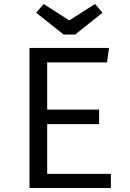

<svg xmlns="http://www.w3.org/2000/svg" viewBox="-20 -948 655 968"><path d="M519.5 -633.3H217.9V-395.4H479.5V-322.1H217.9V-71.3H539V0H128.7V-706.2H529.7ZM329.2 -845.1 459 -927.7 496.9 -884.1 359 -773.8H301L162.1 -884.1L200.5 -927.7Z"/></svg>

Font: Fira Code
Style: Regular
Weight: 400
Designer: Carrois Corporate, Edenspiekermann AG, Nikita Prokopov
Foundry: Carrois Corporate, Edenspiekermann AG, Nikita Prokopov
Version: Version 5.002